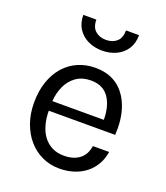

<svg xmlns="http://www.w3.org/2000/svg" viewBox="-133 -796 779 900"><g transform="rotate(20 257.0 -346.0)"><path d="M267 12Q220.5 12 181 -6.5Q141.5 -25 112.8 -58Q84 -91 67.5 -137.2Q51 -183.5 51 -238Q51 -297.5 67.2 -344Q83.5 -390.5 112.2 -423Q141 -455.5 180.8 -472.8Q220.5 -490 267 -490Q370 -490 422 -409Q461 -346.5 461 -256.5Q461 -241.5 460 -226H129Q129 -189.5 137.8 -157.2Q146.5 -125 163.8 -101.8Q181 -78.5 206.8 -65.2Q232.5 -52 267 -52Q314.5 -52 344 -74.5Q373.5 -97 380 -141H461Q455.5 -105.5 439 -77Q422.5 -48.5 397 -28.8Q371.5 -9 338.5 1.5Q305.5 12 267 12ZM386 -274Q386 -336 362 -377Q332.5 -427 268 -427Q223.5 -427 193.5 -405.5Q163.5 -384 147.8 -349.2Q132 -314.5 129.5 -274ZM266.5 -576Q228 -576 196.5 -591Q165 -606 146.2 -634.5Q127.5 -663 127.5 -703.5H192.5Q192.5 -666 213.5 -647.8Q234.5 -629.5 266.5 -629.5Q299.5 -629.5 320 -647.8Q340.5 -666 340.5 -703.5H405.5Q405.5 -662.5 386.8 -634Q368 -605.5 336.5 -590.8Q305 -576 266.5 -576Z"/></g></svg>

Font: Betina Sans
Style: Regular
Weight: 400
Designer: Jonathan Pinhorn (font) & Cristiano Sobral (main changes)
Version: Version 2.001;April 28, 2021;FontCreator 13.0.0.2655 32-bit;